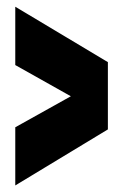

<svg xmlns="http://www.w3.org/2000/svg" viewBox="-20 -655 361 577"><path d="M25.9 -97.7V-272.5L192.9 -365.7L25.9 -459.5V-634.8L304.2 -468.3V-266.1Z"/></svg>

Font: Anton SC
Style: Regular
Weight: 400
Designer: Vernon Adams
Foundry: Vernon Adams
Version: Version 2.116; ttfautohint (v1.8.4.7-5d5b)